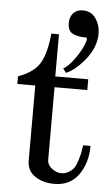

<svg xmlns="http://www.w3.org/2000/svg" viewBox="-55 -808 495 853"><g transform="rotate(5 192.5 -381.5)"><path d="M98 -420H18V-454Q90 -480 115.5 -525.5Q141 -571 149 -656H183V-468H330V-420H184V-96Q184 -74 204.5 -58Q225 -42 246 -42Q265 -42 280.5 -51.5Q296 -61 304 -73Q312 -85 318.5 -106Q325 -127 327.5 -140Q330 -153 333 -174H366Q366 -99 328.5 -45.5Q291 8 220 8Q169 8 133.5 -16Q98 -40 98 -85ZM358 -674Q358 -587 265 -509Q248 -496 229 -488L215 -506Q238 -519 264 -555Q290 -591 302 -621.5Q314 -652 304 -652Q266 -652 244 -663.5Q222 -675 222 -710Q222 -737 237.5 -754Q253 -771 280 -771Q317 -771 337.5 -741.5Q358 -712 358 -674Z"/></g></svg>

Font: Academico
Style: Regular
Weight: 400
Foundry: Steinberg Media Technologies GmbH
Version: Version 0.902